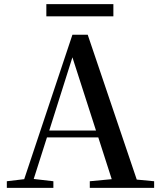

<svg xmlns="http://www.w3.org/2000/svg" viewBox="-20 -908 775 928"><path d="M204 -829H528V-888H204ZM330 -631 444 -277H218ZM414 0H725V-32L641 -40L404 -740H330L97 -42L13 -32V0H238V-32L143 -43L207 -244H455L520 -42L414 -32Z"/></svg>

Font: Noto Serif HK SemiBold
Style: Regular
Weight: 600
Designer: Ryoko NISHIZUKA 西塚涼子 (kana & ideographs); Frank Grießhammer (Latin, Greek & Cyrillic); Wenlong ZHANG 张文龙 (bopomofo); San
Foundry: Adobe
Version: Version 2.001;hotconv 1.1.0;makeotfexe 2.6.0